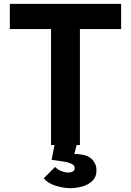

<svg xmlns="http://www.w3.org/2000/svg" viewBox="-20 -753 680 997"><path d="M609 -733V-602H395V0H245V-602H31V-733ZM346 224Q311 224 270.5 212Q230 200 207 173L266 114Q282 129 300 136Q318 143 334 143Q348 143 358 137.5Q368 132 368 119Q368 106 351 97.5Q334 89 304 85L248 77L267 -20H383L366 47Q379 46 392 48Q437 52 459 75.5Q481 99 481 130Q481 167 458.5 187.5Q436 208 404.5 216Q373 224 346 224Z"/></svg>

Font: Kreadon
Style: Bold
Weight: 700
Designer: Reiya WATANABE
Foundry: StudioGnu
Version: Version 1.003; ttfautohint (v1.8.4.7-5d5b);gftools[0.9.32]